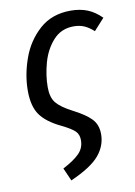

<svg xmlns="http://www.w3.org/2000/svg" viewBox="-85 -594 609 864"><g transform="rotate(-10 219.5 -161.5)"><path d="M144 156Q194 130 219 105Q244 80 244 44Q244 18 228.5 2.5Q213 -13 168 -35Q103 -66 75 -105.5Q47 -145 47 -216Q47 -288 73.5 -362.5Q100 -437 156.5 -487.5Q213 -538 299 -538Q342 -538 375.5 -524.5Q409 -511 439 -481L391 -428Q369 -448 348 -457Q327 -466 300 -466Q243 -466 206.5 -425.5Q170 -385 154 -327.5Q138 -270 138 -216Q138 -170 158 -145Q178 -120 230 -93Q285 -65 311.5 -38Q338 -11 338 33Q338 86 301.5 129.5Q265 173 170 215Z"/></g></svg>

Font: Fira Sans Condensed
Style: Italic
Weight: 400
Width: 3
Italic angle: -8°
Designer: bBox Type GmbH & Carrois Corporate GbR & Edenspiekermann AG
Foundry: bBox Type GmbH & Carrois Corporate GbR & Edenspiekermann AG
Version: Version 4.301